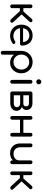

<svg xmlns="http://www.w3.org/2000/svg" viewBox="1830 -2634 1039 4738"><g transform="rotate(90 2349.0 -265.5)"><path d="M528 -11Q516 0 494.5 -0.5Q473 -1 461 -13L220 -274L449 -532Q461 -545 481.5 -547Q502 -549 514 -538Q528 -525 530 -508.5Q532 -492 520 -479L336 -279L530 -69Q542 -57 542 -40.5Q542 -24 528 -11ZM134 1Q114 1 102 -12.5Q90 -26 90 -46V-500Q90 -521 102 -534Q114 -547 134 -547Q156 -547 169 -534Q182 -521 182 -500V-323H308V-237H182V-46Q182 -26 169 -12.5Q156 1 134 1Z M871 4Q789 4 725 -31.5Q661 -67 625 -129.5Q589 -192 589 -273Q589 -355 623 -417.5Q657 -480 717.5 -515.5Q778 -551 856 -551Q933 -551 989.5 -516.5Q1046 -482 1076 -421.5Q1106 -361 1106 -282Q1106 -264 1094 -252.5Q1082 -241 1063 -241H653V-316H1064L1022 -287Q1022 -340 1002 -381.5Q982 -423 945 -447Q908 -471 856 -471Q799 -471 757.5 -445.5Q716 -420 694.5 -375Q673 -330 673 -273Q673 -216 698.5 -171.5Q724 -127 768.5 -101.5Q813 -76 871 -76Q904 -76 937.5 -88Q971 -100 992 -116Q1006 -126 1022 -126.5Q1038 -127 1050 -117Q1066 -103 1067 -86.5Q1068 -70 1052 -58Q1019 -31 968 -13.5Q917 4 871 4Z M1283 234Q1262 234 1249 221Q1236 208 1236 187V-274Q1237 -353 1273.5 -416Q1310 -479 1372 -515Q1434 -551 1511 -551Q1591 -551 1653.5 -514.5Q1716 -478 1752.5 -415.5Q1789 -353 1789 -273Q1789 -194 1754.5 -131Q1720 -68 1661 -32Q1602 4 1528 4Q1466 4 1415 -21.5Q1364 -47 1330 -91V187Q1330 208 1317 221Q1304 234 1283 234ZM1512 -79Q1565 -79 1607 -104.5Q1649 -130 1673.5 -174Q1698 -218 1698 -273Q1698 -329 1673.5 -373Q1649 -417 1607 -442.5Q1565 -468 1512 -468Q1459 -468 1417 -442.5Q1375 -417 1351 -373Q1327 -329 1327 -273Q1327 -218 1351 -173.5Q1375 -129 1417 -104Q1459 -79 1512 -79Z M1999 0Q1978 0 1965 -13Q1952 -26 1952 -47V-500Q1952 -521 1965 -534Q1978 -547 1999 -547Q2020 -547 2033 -534Q2046 -521 2046 -500V-47Q2046 -26 2033 -13Q2020 0 1999 0ZM1999 -641Q1974 -641 1955.5 -659.5Q1937 -678 1937 -703Q1937 -730 1955.5 -747.5Q1974 -765 1999 -765Q2024 -765 2042.5 -747.5Q2061 -730 2061 -703Q2061 -678 2043 -659.5Q2025 -641 1999 -641Z M2285 0Q2264 0 2251 -13Q2238 -26 2238 -47V-501Q2240 -521 2252.5 -534Q2265 -547 2285 -547Q2306 -547 2319 -534Q2332 -521 2332 -500V-322H2531V-304Q2585 -304 2627 -285Q2669 -266 2692.5 -232.5Q2716 -199 2716 -155Q2716 -110 2692.5 -75Q2669 -40 2627 -20Q2585 0 2531 0ZM2332 -87H2531Q2573 -87 2599.5 -107.5Q2626 -128 2626 -163Q2626 -200 2599.5 -222Q2573 -244 2531 -244H2332ZM2446 -272V-322H2542Q2570 -322 2588 -342.5Q2606 -363 2606 -395Q2606 -423 2585.5 -442Q2565 -461 2534 -461H2286V-547H2534Q2581 -547 2617 -528.5Q2653 -510 2674 -477.5Q2695 -445 2695 -403Q2695 -343 2651.5 -307.5Q2608 -272 2542 -272Z M3306 0Q3285 0 3272 -13Q3259 -26 3259 -47V-500Q3259 -521 3272 -534Q3285 -547 3306 -547Q3327 -547 3339 -534Q3351 -521 3351 -500V-47Q3351 -26 3339 -13Q3327 0 3306 0ZM2888 0Q2868 0 2855.5 -13Q2843 -26 2843 -47V-500Q2843 -521 2855.5 -534Q2868 -547 2888 -547Q2909 -547 2922 -534Q2935 -521 2935 -500V-47Q2935 -26 2922 -13Q2909 0 2888 0ZM2922 -240V-323H3287V-240Z M3764 5Q3694 5 3639 -24.5Q3584 -54 3552 -111Q3520 -168 3520 -250V-501Q3520 -521 3533.5 -534.5Q3547 -548 3567 -548Q3587 -548 3600.5 -534.5Q3614 -521 3614 -501V-250Q3614 -192 3636 -154.5Q3658 -117 3695.5 -98.5Q3733 -80 3780 -80Q3825 -80 3860.5 -98Q3896 -116 3917 -146Q3938 -176 3938 -214H3998Q3997 -152 3966 -102Q3935 -52 3882.5 -23.5Q3830 5 3764 5ZM3984 0Q3964 0 3951 -13Q3938 -26 3938 -47V-501Q3938 -522 3951 -535Q3964 -548 3984 -548Q4005 -548 4018 -535Q4031 -522 4031 -501V-47Q4031 -26 4018 -13Q4005 0 3984 0Z M4649 -11Q4637 0 4615.5 -0.5Q4594 -1 4582 -13L4341 -274L4570 -532Q4582 -545 4602.5 -547Q4623 -549 4635 -538Q4649 -525 4651 -508.5Q4653 -492 4641 -479L4457 -279L4651 -69Q4663 -57 4663 -40.5Q4663 -24 4649 -11ZM4255 1Q4235 1 4223 -12.5Q4211 -26 4211 -46V-500Q4211 -521 4223 -534Q4235 -547 4255 -547Q4277 -547 4290 -534Q4303 -521 4303 -500V-323H4429V-237H4303V-46Q4303 -26 4290 -12.5Q4277 1 4255 1Z"/></g></svg>

Font: Comfortaa SemiBold
Style: Regular
Weight: 600
Designer: Johan Aakerlund
Foundry: Johan Aakerlund
Version: Version 3.104; ttfautohint (v1.8.1.43-b0c9)